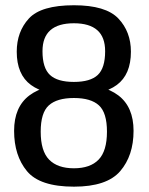

<svg xmlns="http://www.w3.org/2000/svg" viewBox="-20 -700 564 727"><path d="M260 6.8Q384.7 6.8 435.2 -52Q485.7 -110.9 485.7 -204.6Q485.7 -295 428.2 -338.7Q370.6 -382.3 260 -382.3Q149.5 -382.3 91.4 -338.8Q33.4 -295.2 33.4 -204.6Q33.4 -110.9 82.1 -52Q130.7 6.8 260 6.8ZM259.8 -62.8Q198 -62.8 166 -95.5Q134.1 -128.1 134.1 -201.4Q134.1 -273.2 164.8 -301Q195.6 -328.9 259.8 -328.9Q324.3 -328.9 354.6 -301Q385 -273.2 385 -201.4Q385 -128.1 353.3 -95.5Q321.7 -62.8 259.8 -62.8ZM260 -338.8Q369 -338.8 422.4 -378.4Q475.7 -417.9 475.7 -504.3Q475.7 -579.7 428.2 -629.9Q380.6 -680.1 260 -680.1Q135.3 -680.1 89.3 -629.9Q43.4 -579.7 43.4 -504.3Q43.4 -417.7 97.2 -378.3Q151 -338.8 260 -338.8ZM259.8 -389.8Q197.4 -389.8 169.2 -416.2Q140.9 -442.6 140.9 -506Q140.9 -559.4 170.7 -585.6Q200.5 -611.9 259.8 -611.9Q318.9 -611.9 348.5 -585.6Q378.1 -559.4 378.1 -506Q378.1 -442.6 350.2 -416.2Q322.2 -389.8 259.8 -389.8Z"/></svg>

Font: Anybody Thin
Style: Regular
Weight: 100
Designer: Tyler Finck
Foundry: Etcetera Type Company
Version: Version 1.114;gftools[0.9.25]